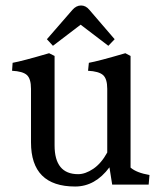

<svg xmlns="http://www.w3.org/2000/svg" viewBox="-20 -673 592 700"><path d="M254 7Q93 7 93 -154V-349Q93 -386 78 -399.5Q63 -413 24 -415L26 -444Q60 -450 159 -479L179 -469V-143Q179 -38 265 -38Q291 -38 320 -57.5Q349 -77 371 -117V-349Q371 -386 355.5 -399.5Q340 -413 301 -415L304 -444Q338 -450 437 -479L456 -469V-62Q478 -43 525 -35L522 0H389L379 -63Q327 7 254 7ZM244 -637Q258 -653 275.5 -653Q293 -653 306 -637L398 -530L375 -506L274 -583L173 -506L151 -530Z"/></svg>

Font: Caladea
Style: Regular
Weight: 400
Designer: Carolina Giovagnoli and Andres Torresi
Foundry: Carolina Giovagnoli and Andres Torresi
Version: Version 1.002